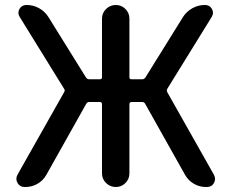

<svg xmlns="http://www.w3.org/2000/svg" viewBox="-20 -750 910 770"><path d="M78 0Q60 0 50.5 -16Q41 -32 50 -49L237 -380Q242 -388 237 -394L59 -682Q49 -698 58 -714Q67 -730 86 -730H87Q114 -730 137 -717Q160 -704 174 -682L325 -439Q330 -432 338 -432H380Q389 -432 389 -440V-675Q389 -698 405.5 -714Q422 -730 444.5 -730Q467 -730 483 -714Q499 -698 499 -675V-440Q499 -432 508 -432H550Q558 -432 563 -439L714 -682Q728 -704 751.5 -717Q775 -730 801 -730H802Q821 -730 830 -714Q839 -698 829 -682L651 -394Q647 -388 651 -380L838 -49Q847 -32 838 -16Q829 0 810 0H806Q780 0 757.5 -13Q735 -26 722 -49L562 -334Q558 -341 550 -341H508Q499 -341 499 -332V-55Q499 -32 483 -16Q467 0 444.5 0Q422 0 405.5 -16Q389 -32 389 -55V-332Q389 -341 380 -341H338Q330 -341 326 -334L166 -49Q153 -26 130.5 -13Q108 0 82 0Z"/></svg>

Font: Rounded Mplus 1c Medium
Style: Regular
Weight: 500
Version: Version 1.059.20150529